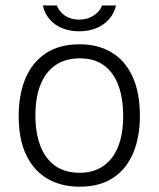

<svg xmlns="http://www.w3.org/2000/svg" viewBox="-20 -694 598 724"><path d="M280 10Q211 10 159.5 -19.8Q108 -49.5 79.2 -108.8Q50.5 -168 50.5 -256.5Q50.5 -338 76.2 -398.8Q102 -459.5 153 -493.2Q204 -527 280.5 -527Q349 -527 400 -496.8Q451 -466.5 479.2 -406.5Q507.5 -346.5 507.5 -256.5Q507.5 -177 482.2 -117Q457 -57 406.8 -23.5Q356.5 10 280 10ZM280.5 -42.5Q331.5 -42.5 368.2 -67Q405 -91.5 424.8 -139.5Q444.5 -187.5 444.5 -258Q444.5 -321 427.2 -369.8Q410 -418.5 373.8 -446.2Q337.5 -474 280.5 -474Q229 -474 191.5 -449.8Q154 -425.5 133.8 -377.2Q113.5 -329 113.5 -258Q113.5 -195 131.2 -146.5Q149 -98 186 -70.2Q223 -42.5 280.5 -42.5ZM417.5 -673.5Q410.5 -643.5 391.5 -621.8Q372.5 -600 343.5 -588Q314.5 -576 278.5 -576Q244.5 -576 215.8 -587.2Q187 -598.5 167.8 -620.5Q148.5 -642.5 141.5 -673.5H194Q203 -650 225 -635Q247 -620 278.5 -620Q309.5 -620 332.8 -635Q356 -650 365 -673.5Z"/></svg>

Font: Public Sans Thin ExtraLight
Style: Regular
Weight: 250
Version: Version 1.007